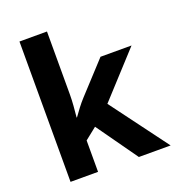

<svg xmlns="http://www.w3.org/2000/svg" viewBox="-137 -869 894 977"><g transform="rotate(-20 310.0 -380.0)"><path d="M227 -420V-760H78V0H227V-170L291 -221L448 0H620L390 -309L607 -546H439L286 -380C262 -354 241 -325 221 -297H219C223 -338 227 -379 227 -420Z"/></g></svg>

Font: Noto Sans Lisu
Style: Bold
Weight: 700
Designer: Monotype Design Team. David Williams.
Foundry: Monotype Imaging Inc.
Version: Version 2.102